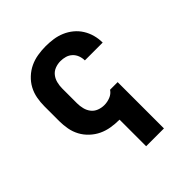

<svg xmlns="http://www.w3.org/2000/svg" viewBox="-203 -670 1006 1006"><g transform="rotate(-45 300.0 -166.5)"><path d="M300 205V8Q299 8 298.5 8Q298 8 298 8Q268 8 238 3Q208 -2 181.5 -14.5Q155 -27 132.5 -48Q110 -69 96 -95Q82 -121 76.5 -150.5Q71 -180 71 -210V-320Q71 -350 76.5 -379.5Q82 -409 96 -435Q110 -461 132.5 -482Q155 -503 181.5 -515.5Q208 -528 238 -533Q268 -538 298 -538Q326 -538 354 -534Q382 -530 408 -519Q434 -508 456 -490Q478 -472 493 -448Q508 -424 515.5 -396.5Q523 -369 523 -341Q523 -340 523 -340Q523 -340 523 -340H391Q391 -340 391 -340Q391 -340 391 -340Q391 -358 384.5 -375.5Q378 -393 364.5 -405.5Q351 -418 333.5 -423Q316 -428 298 -428Q277 -428 257.5 -420.5Q238 -413 225.5 -397Q213 -381 208 -360.5Q203 -340 203 -320V-210Q203 -190 208 -169.5Q213 -149 225.5 -133Q238 -117 257.5 -109.5Q277 -102 298 -102Q320 -102 341.5 -110.5Q363 -119 375 -137L376 -138H432V205Z"/></g></svg>

Font: Iosevka Curly XBdEx
Style: Regular
Weight: 800
Width: 7
Monospace: yes
Designer: Belleve Invis
Foundry: Belleve Invis
Version: Version 11.1.0; ttfautohint (v1.8.3)